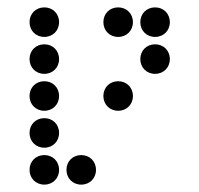

<svg xmlns="http://www.w3.org/2000/svg" viewBox="-20 -510 540 520"><path d="M100 -410C123 -410 140 -427 140 -450C140 -473 123 -490 100 -490C77 -490 60 -473 60 -450C60 -427 77 -410 100 -410ZM300 -410C323 -410 340 -427 340 -450C340 -473 323 -490 300 -490C277 -490 260 -473 260 -450C260 -427 277 -410 300 -410ZM400 -410C423 -410 440 -427 440 -450C440 -473 423 -490 400 -490C377 -490 360 -473 360 -450C360 -427 377 -410 400 -410ZM100 -310C123 -310 140 -327 140 -350C140 -373 123 -390 100 -390C77 -390 60 -373 60 -350C60 -327 77 -310 100 -310ZM400 -310C423 -310 440 -327 440 -350C440 -373 423 -390 400 -390C377 -390 360 -373 360 -350C360 -327 377 -310 400 -310ZM100 -210C123 -210 140 -227 140 -250C140 -273 123 -290 100 -290C77 -290 60 -273 60 -250C60 -227 77 -210 100 -210ZM300 -210C323 -210 340 -227 340 -250C340 -273 323 -290 300 -290C277 -290 260 -273 260 -250C260 -227 277 -210 300 -210ZM100 -110C123 -110 140 -127 140 -150C140 -173 123 -190 100 -190C77 -190 60 -173 60 -150C60 -127 77 -110 100 -110ZM100 -10C123 -10 140 -27 140 -50C140 -73 123 -90 100 -90C77 -90 60 -73 60 -50C60 -27 77 -10 100 -10ZM200 -10C223 -10 240 -27 240 -50C240 -73 223 -90 200 -90C177 -90 160 -73 160 -50C160 -27 177 -10 200 -10Z"/></svg>

Font: TINY 5x3 80
Style: Regular
Weight: 200
Designer: Jack Halten Fahnestock
Foundry: Velvetyne Type Foundry
Version: Version 1.002;hotconv 1.0.109;makeotfexe 2.5.65596